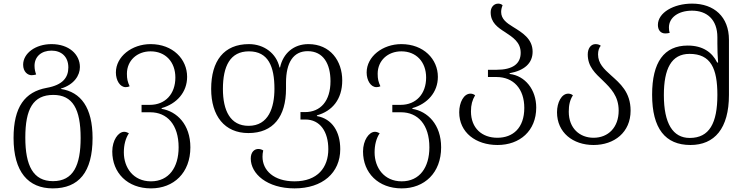

<svg xmlns="http://www.w3.org/2000/svg" viewBox="-20 -791 4139 1062"><path d="M272 251C416 251 492 161 492 -28C492 -196 427 -282 317 -299V-301C390 -323 422 -374 422 -420C422 -490 362 -547 265 -547C176 -547 108 -496 108 -433C108 -394 133 -375 155 -375C164 -375 173 -377 180 -379C175 -393 171 -407 171 -427C171 -478 209 -511 265 -511C319 -511 358 -478 358 -418C358 -363 328 -321 238 -305C118 -283 55 -200 55 -28C55 161 137 251 272 251ZM273 211C164 211 120 126 120 -30C120 -188 163 -266 275 -266C382 -266 426 -188 426 -28C426 123 386 211 273 211Z M815 251C941 251 1033 165 1033 24C1033 -103 958 -175 874 -189V-193C958 -217 1015 -281 1015 -366C1015 -464 936 -547 813 -547C709 -547 621 -478 621 -390C621 -346 644 -309 675 -309C682 -309 689 -310 697 -314C686 -338 682 -354 682 -383C682 -456 738 -507 813 -507C895 -507 950 -449 950 -362C950 -272 895 -211 809 -211H763V-170H811C904 -170 968 -102 968 24C968 135 914 212 815 212C717 212 665 136 665 52C665 11 674 -25 693 -54C684 -59 675 -62 667 -62C634 -62 601 -15 601 47C601 165 685 251 815 251Z M1609 251C1764 251 1862 165 1862 34C1862 -63 1817 -134 1733 -149V-153C1817 -176 1873 -241 1873 -346C1873 -454 1807 -547 1686 -547C1604 -547 1546 -496 1529 -418H1526C1509 -496 1440 -547 1357 -547C1218 -547 1148 -454 1148 -299C1148 -150 1222 -55 1354 -55C1492 -55 1562 -147 1562 -300V-333C1562 -446 1603 -508 1682 -508C1769 -508 1808 -437 1808 -342C1808 -232 1753 -171 1667 -171H1642V-130H1669C1751 -130 1796 -62 1796 34C1796 135 1737 212 1609 212C1495 212 1432 152 1432 76C1432 65 1433 53 1436 41C1428 36 1418 33 1409 33C1387 33 1367 50 1367 86C1367 170 1457 251 1609 251ZM1355 -95C1254 -95 1213 -179 1213 -299C1213 -425 1253 -507 1357 -507C1464 -507 1498 -423 1498 -300C1498 -197 1466 -95 1355 -95Z M2202 251C2328 251 2420 165 2420 24C2420 -103 2345 -175 2261 -189V-193C2345 -217 2402 -281 2402 -366C2402 -464 2323 -547 2200 -547C2096 -547 2008 -478 2008 -390C2008 -346 2031 -309 2062 -309C2069 -309 2076 -310 2084 -314C2073 -338 2069 -354 2069 -383C2069 -456 2125 -507 2200 -507C2282 -507 2337 -449 2337 -362C2337 -272 2282 -211 2196 -211H2150V-170H2198C2291 -170 2355 -102 2355 24C2355 135 2301 212 2202 212C2104 212 2052 136 2052 52C2052 11 2061 -25 2080 -54C2071 -59 2062 -62 2054 -62C2021 -62 1988 -15 1988 47C1988 165 2072 251 2202 251Z M2732 11C2855 11 2946 -67 2946 -196C2946 -296 2884 -372 2799 -382V-386C2879 -401 2926 -440 2926 -505C2926 -577 2868 -611 2818 -642C2782 -664 2752 -686 2752 -725C2752 -737 2755 -750 2760 -762C2755 -767 2746 -771 2736 -771C2710 -771 2694 -749 2694 -723C2694 -666 2733 -639 2774 -613C2816 -585 2860 -558 2860 -499C2860 -438 2816 -405 2726 -405H2679V-365H2726C2820 -365 2880 -300 2880 -194C2880 -83 2817 -29 2731 -29C2647 -29 2585 -81 2585 -175C2585 -211 2592 -237 2608 -264C2599 -271 2590 -273 2582 -273C2545 -273 2520 -224 2520 -170C2520 -58 2612 11 2732 11Z M3263 11C3378 11 3468 -59 3468 -179C3468 -282 3409 -330 3359 -375C3321 -409 3288 -440 3288 -490C3288 -510 3293 -526 3303 -538C3297 -543 3287 -547 3274 -547C3248 -547 3231 -523 3231 -490C3231 -422 3273 -385 3315 -345C3358 -303 3402 -260 3402 -179C3402 -87 3345 -29 3263 -29C3187 -29 3126 -81 3126 -173C3126 -210 3132 -237 3149 -264C3140 -271 3131 -273 3123 -273C3086 -273 3061 -224 3061 -170C3061 -58 3149 11 3263 11Z M3799 11C3932 11 4012 -80 4012 -266V-571C4012 -698 3930 -771 3808 -771C3706 -771 3619 -721 3619 -653C3619 -626 3633 -606 3660 -606C3667 -606 3675 -607 3684 -609C3681 -619 3680 -629 3680 -639C3680 -694 3732 -732 3808 -732C3889 -732 3948 -684 3948 -585V-551C3948 -521 3949 -480 3952 -445H3947C3919 -502 3867 -539 3784 -539C3653 -539 3587 -447 3587 -267C3587 -80 3660 11 3799 11ZM3795 -28C3702 -28 3652 -108 3652 -265C3652 -410 3693 -493 3794 -493C3912 -493 3948 -412 3948 -266C3948 -110 3904 -28 3795 -28Z"/></svg>

Font: Noto Serif Georgian Light
Style: Regular
Weight: 300
Designer: Monotype Design Team, Akaki Razmadze
Foundry: Google LLC
Version: Version 2.003